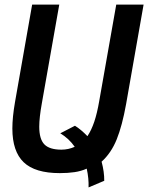

<svg xmlns="http://www.w3.org/2000/svg" viewBox="-20 -746 648 839"><path d="M34 -184.5Q34 -233.5 45.5 -299.5L120.5 -726H239L163 -295.5Q151.5 -232 151.5 -192.5Q151.5 -138 174 -115Q196.5 -92 248.5 -92Q278.5 -92 306.5 -104.5Q282 -140 243.5 -163.5L307.5 -196.5Q333.5 -180.5 362 -151Q379.5 -177 392 -214.2Q404.5 -251.5 413.5 -304L488 -726H607.5L531 -291Q514 -196.5 490 -137Q466 -77.5 424 -39.5Q436 5.5 435.5 44L367 73Q368.5 34.5 359 -9Q334.5 2 305.8 6.2Q277 10.5 241.5 10.5Q133 10.5 83.5 -37Q34 -84.5 34 -184.5Z"/></svg>

Font: JuliaMono SemiBold
Style: Italic
Weight: 600
Italic angle: -9°
Monospace: yes
Designer: cormullion
Foundry: corm
Version: Version 0.056; ttfautohint (v1.8.4)